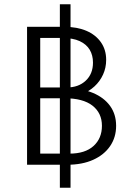

<svg xmlns="http://www.w3.org/2000/svg" viewBox="-20 -786 622 916"><path d="M291.4 -322.1 302.8 -364.4Q371.6 -364.4 423.9 -342.5Q476.2 -320.6 505.1 -280.8Q534 -240.9 534 -185.8Q534 -131.1 505.4 -89.1Q476.8 -47.2 424.5 -23.6Q372.1 0 300.6 0H109.1V-658H287.3Q347.8 -658 392.2 -639Q436.6 -619.9 461.5 -584.4Q486.5 -548.8 486.5 -500.4Q486.5 -462.8 471.7 -430.4Q457 -397.9 430.6 -373.7Q404.2 -349.5 368.7 -335.8Q333.3 -322.1 291.4 -322.1ZM154.9 -368.7H299Q354.4 -368.7 389 -401.1Q423.6 -433.5 423.6 -487.3Q423.6 -522.3 408.1 -548.5Q392.5 -574.7 360.2 -589.8Q327.8 -604.9 275.8 -604.9H171.9V-53.1H311.5Q386.1 -53.1 426.2 -89.5Q466.3 -125.9 466.3 -185.8Q466.3 -246.6 421.2 -282Q376.1 -317.3 287.5 -317.3H154.9ZM265.6 109.8V-765.7H316.5V109.8Z"/></svg>

Font: Ysabeau
Style: Bold
Weight: 700
Designer: Christian Thalmann (Catharsis Fonts)
Version: Version 2.000;gftools[0.9.27.dev2+g8671c4b]